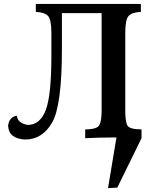

<svg xmlns="http://www.w3.org/2000/svg" viewBox="-20 -711 802 987"><path d="M109.4 6.3Q24.9 2 21.5 -64.9Q28.3 -111.3 66.4 -115.7Q71.8 -77.1 122.1 -68.8Q186 -68.8 215.1 -145Q244.1 -221.2 244.1 -421.4V-543Q244.1 -611.3 226.3 -629.6Q208.5 -647.9 164.1 -649.9V-690.9H704.1V-649.9Q659.2 -647.9 641.6 -629.6Q624 -611.3 624 -543V-139.6Q624 -88.4 634.3 -67.1Q644.5 -45.9 707.5 -45.9V-0.5Q627 -4.4 565.4 -4.4Q492.2 -4.4 418 -0.5V-45.9Q480.5 -45.9 491.5 -69.1Q502.4 -92.3 502.4 -142.6V-643.6H298.3V-460Q298.3 -168.5 248 -81.1Q197.8 6.3 109.4 6.3ZM535.2 256.3 579.1 -6.8 690.4 -18.6 707.5 -0.5 583 253.4Z"/></svg>

Font: Kelvinch
Style: Bold
Weight: 700
Designer: Paul James Miller
Foundry: High-Logic / Made with FontCreator
Version: Version 3.501;March 28, 2021;FontCreator 13.0.0.2683 64-bit